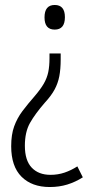

<svg xmlns="http://www.w3.org/2000/svg" viewBox="-20 -557 370 772"><path d="M224 -318Q224 -279 218.5 -250.5Q213 -222 199.5 -197Q186 -172 161 -145Q121 -99 100.5 -62.5Q80 -26 80 29Q80 88 107.5 117Q135 146 183 146Q213 146 239.5 137Q266 128 291 112L313 156Q283 175 250.5 185Q218 195 180 195Q108 195 66.5 153.5Q25 112 25 31Q25 -16 37 -49Q49 -82 70 -110Q91 -138 119 -170Q143 -198 156 -220.5Q169 -243 174 -267Q179 -291 179 -323V-342H224ZM241 -488Q241 -438 200 -438Q159 -438 159 -487Q159 -537 200 -537Q241 -537 241 -488Z"/></svg>

Font: Noto Sans Lao Looped Condensed Light
Style: Regular
Weight: 300
Width: 3
Designer: Mark Frömberg, Ben Mitchell
Foundry: The Fontpad Ltd
Version: Version 1.002; ttfautohint (v1.8.4.7-5d5b)